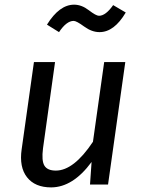

<svg xmlns="http://www.w3.org/2000/svg" viewBox="-20 -794 616 826"><path d="M220.2 -60.1Q297.4 -60.1 379.9 -184.1L428.2 -526.9H519L444.8 0H367.2L374 -97.2Q293.9 11.7 200.2 12.2Q130.4 12.2 96.2 -31.5Q62 -75.2 73.2 -151.9L126 -526.9H216.8L165 -155.8Q158.2 -102.5 171.1 -81.3Q184.1 -60.1 220.2 -60.1ZM408.2 -655.8Q375 -655.8 342 -679.9Q309.1 -704.1 296.9 -704.1Q266.1 -704.1 233.9 -655.8L182.1 -688Q235.4 -773.9 298.8 -773.9Q331.1 -773.9 362.1 -750Q393.1 -726.1 405.8 -726.1Q434.6 -726.1 466.8 -772L521 -740.2Q471.2 -655.8 408.2 -655.8Z"/></svg>

Font: FiraSans-Italic
Style: Italic
Weight: 400
Italic angle: -8°
Designer: Carrois Corporate & Edenspiekermann AG
Foundry: Carrois Corporate GbR & Edenspiekermann AG
Version: Version 3.106;PS 003.106;hotconv 1.0.70;makeotf.lib2.5.58329